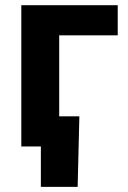

<svg xmlns="http://www.w3.org/2000/svg" viewBox="-20 -566 493 742"><path d="M435 -545.9V-429.5H208.8V0H62.4V-545.9ZM137.9 156.2V0H95.7V-116.4H286.7L280.1 156.2Z"/></svg>

Font: Inter Variable LoSnoCo
Style: Regular
Weight: 400
Designer: Rasmus Andersson
Foundry: rsms
Version: Version 4.000;git-a52131595; featfreeze: case,dlig,ss01,ss02